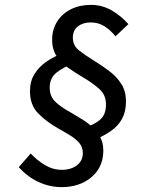

<svg xmlns="http://www.w3.org/2000/svg" viewBox="-20 -706 640 788"><path d="M233 62Q184 62 138.5 41Q93 20 57 -20L106 -76Q132 -48 164.5 -28.5Q197 -9 234 -9Q271 -9 295.5 -27.5Q320 -46 320 -78Q320 -102 305.5 -119Q291 -136 267.5 -150.5Q244 -165 217 -180Q168 -208 135.5 -242Q103 -276 103 -332Q103 -373 122 -403Q141 -433 172 -454Q203 -475 240 -488L277 -443Q240 -430 212 -408Q184 -386 184 -346Q184 -312 205.5 -290Q227 -268 271 -244Q295 -230 319 -215Q343 -200 362 -182Q381 -164 392.5 -141Q404 -118 404 -88Q404 -20 355.5 21Q307 62 233 62ZM367 -132 323 -181Q365 -193 390 -214Q415 -235 415 -277Q415 -316 388.5 -340Q362 -364 325 -386Q291 -406 261.5 -426.5Q232 -447 213 -474.5Q194 -502 194 -543Q194 -585 214.5 -617.5Q235 -650 271 -668Q307 -686 353 -686Q399 -686 438 -663.5Q477 -641 507 -607L454 -557Q434 -582 409 -598Q384 -614 352 -614Q321 -614 300 -598Q279 -582 279 -551Q279 -519 304.5 -499Q330 -479 372 -453Q403 -434 431.5 -412Q460 -390 478.5 -360.5Q497 -331 497 -290Q497 -248 481 -218.5Q465 -189 435.5 -168.5Q406 -148 367 -132Z"/></svg>

Font: Source Code Pro ExtraLight Medium
Style: Italic
Weight: 500
Italic angle: -11°
Monospace: yes
Version: Version 1.016;hotconv 1.0.116;makeotfexe 2.5.65601